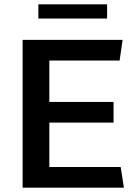

<svg xmlns="http://www.w3.org/2000/svg" viewBox="-20 -871 636 891"><path d="M85 0V-686H549L535 -590H209V-398H507V-302H209V-96H540L555 0ZM158 -785V-851H477V-785Z"/></svg>

Font: Chivo Medium
Style: Regular
Weight: 500
Designer: Hector Gatti
Foundry: Omnibus-Type
Version: Version 2.002